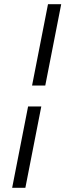

<svg xmlns="http://www.w3.org/2000/svg" viewBox="-20 -800 314 916"><path d="M133 -392H196L272 -780H209ZM38 96H101L177 -292H114Z"/></svg>

Font: Uncut Sans Book Italic
Style: Regular
Weight: 350
Italic angle: -11°
Designer: Kasper Nordkvist
Foundry: UNCUT.wtf
Version: Version 1.304;Glyphs 3.2 (3246)